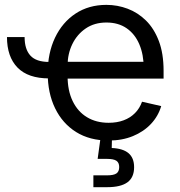

<svg xmlns="http://www.w3.org/2000/svg" viewBox="-20 -568 741 792"><path d="M182.6 -244.6Q95.7 -244.6 52.2 -289.3Q8.8 -334 8.8 -415H81.5Q81.5 -365.2 105.2 -338.9Q128.9 -312.5 182.6 -312.5ZM428.2 11.7Q350.1 11.7 293.9 -23.4Q237.8 -58.6 207.3 -121.3Q176.8 -184.1 176.8 -266.6Q176.8 -349.1 207 -412.6Q237.3 -476.1 291.7 -512Q346.2 -547.9 418.9 -547.9Q464.4 -547.9 506.6 -532Q548.8 -516.1 582.3 -483.2Q615.7 -450.2 635.3 -398.7Q654.8 -347.2 654.8 -275.9V-243.7H229.5V-313H610.4L572.8 -287.6Q572.8 -342.3 554.9 -384.8Q537.1 -427.2 502.7 -451.2Q468.3 -475.1 418.9 -475.1Q369.6 -475.1 333.7 -450.7Q297.9 -426.3 278.3 -386Q258.8 -345.7 258.8 -297.4V-254.4Q258.8 -194.3 279.8 -150.9Q300.8 -107.4 338.9 -84.5Q377 -61.5 428.2 -61.5Q462.9 -61.5 490.2 -71.8Q517.6 -82 536.9 -101.6Q556.2 -121.1 565.9 -148.4L645 -130.4Q632.8 -88.9 602.8 -56.9Q572.8 -24.9 528.3 -6.6Q483.9 11.7 428.2 11.7ZM365.2 204.1V155.3H421.9Q448.7 155.3 460.2 147.5Q471.7 139.6 471.7 121.1Q471.7 103 460.2 95.2Q448.7 87.4 421.9 87.4H382.8L397.9 -22.5H441.9V0L440.9 42.5Q487.3 44.4 510.3 64Q533.2 83.5 533.2 121.6Q533.2 164.1 505.6 184.1Q478 204.1 422.4 204.1Z"/></svg>

Font: V-Inter
Style: Regular-375
Weight: 375
Designer: Rasmus Andersson
Foundry: rsms
Version: Version 4.000;git-4146feb